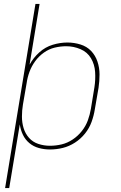

<svg xmlns="http://www.w3.org/2000/svg" viewBox="-20 -755 616 980"><path d="M6 205H27L81 -120Q85 -92 97 -67Q109 -42 130 -24.5Q151 -7 178.5 0.5Q206 8 235 8Q268 8 300.5 0Q333 -8 362.5 -27Q392 -46 414 -73.5Q436 -101 447.5 -133Q459 -165 464 -197L483 -307Q488 -341 488 -375Q488 -409 477.5 -440.5Q467 -472 445 -495Q423 -518 390.5 -528Q358 -538 324 -538Q287 -538 249 -526.5Q211 -515 180.5 -487.5Q150 -460 131 -425L182 -735H161ZM235 -11Q204 -11 175.5 -20.5Q147 -30 128 -51.5Q109 -73 100.5 -101Q92 -129 92 -160Q92 -191 97 -221L116 -331Q120 -360 130.5 -388.5Q141 -417 159.5 -442.5Q178 -468 204 -486.5Q230 -505 259.5 -512Q289 -519 318 -519Q356 -519 391 -504Q426 -489 444.5 -457.5Q463 -426 465.5 -387.5Q468 -349 462 -310L444 -200Q439 -170 428.5 -141Q418 -112 398 -86.5Q378 -61 351 -43Q324 -25 294.5 -18Q265 -11 235 -11Z"/></svg>

Font: Iosevka Sparkle Thin
Style: Italic
Weight: 100
Italic angle: -9°
Designer: Belleve Invis
Foundry: Belleve Invis
Version: Version 4.5.0; ttfautohint (v1.8.3)